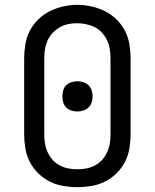

<svg xmlns="http://www.w3.org/2000/svg" viewBox="-20 -766 640 794"><path d="M300 8Q271 8 241.5 3Q212 -2 186 -15Q160 -28 138.5 -49Q117 -70 103.5 -96Q90 -122 85 -151.5Q80 -181 80 -210V-525Q80 -554 85 -583.5Q90 -613 103.5 -639Q117 -665 138.5 -686Q160 -707 186.5 -720Q213 -733 242 -739.5Q271 -746 300 -746Q329 -746 358 -739.5Q387 -733 413.5 -720Q440 -707 461.5 -686Q483 -665 496.5 -639Q510 -613 515 -583.5Q520 -554 520 -525V-210Q520 -181 515 -151.5Q510 -122 496.5 -96Q483 -70 461.5 -49Q440 -28 414 -15Q388 -2 358.5 3Q329 8 300 8ZM300 -66Q319 -66 337.5 -69.5Q356 -73 373 -82Q390 -91 402.5 -105Q415 -119 423 -136.5Q431 -154 434 -172.5Q437 -191 437 -210V-525Q437 -544 434 -563Q431 -582 423 -599Q415 -616 402 -630.5Q389 -645 372 -653.5Q355 -662 336 -666Q317 -670 298 -670Q279 -670 260.5 -666Q242 -662 226 -652.5Q210 -643 197 -629Q184 -615 176.5 -598Q169 -581 166 -562.5Q163 -544 163 -525V-210Q163 -191 166 -172.5Q169 -154 177 -136.5Q185 -119 197.5 -105Q210 -91 227 -82Q244 -73 262.5 -69.5Q281 -66 300 -66ZM300 -305Q287 -305 275 -309Q263 -313 254 -321.5Q245 -330 241.5 -342.5Q238 -355 238 -368Q238 -380 241.5 -392.5Q245 -405 254 -413.5Q263 -422 275 -426Q287 -430 300 -430Q313 -430 325 -426Q337 -422 346 -413.5Q355 -405 359 -392.5Q363 -380 363 -368Q363 -355 359 -342.5Q355 -330 346 -321.5Q337 -313 325 -309Q313 -305 300 -305Z"/></svg>

Font: Bmono
Style: Regular
Weight: 400
Monospace: yes
Designer: Belleve Invis
Foundry: Belleve Invis
Version: Version 11.2.2; ttfautohint (v1.8.2)